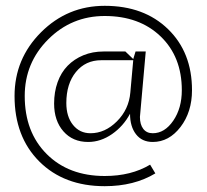

<svg xmlns="http://www.w3.org/2000/svg" viewBox="-20 -500 710 660"><path d="M505 -42Q546 -42 575.5 -85Q605 -128 605 -190Q605 -305 532 -375Q459 -445 340 -445Q226 -445 145.5 -364.5Q65 -284 65 -170Q65 -46 140.5 29.5Q216 105 340 105Q431 105 496 66L514 96Q441 140 340 140Q200 140 115 55Q30 -30 30 -170Q30 -298 121 -389Q212 -480 340 -480Q475 -480 557.5 -400Q640 -320 640 -190Q640 -115 600.5 -63.5Q561 -12 505 -12Q468 -12 447.5 -38.5Q427 -65 427 -109Q404 -66 365 -39Q326 -12 283 -12Q230 -12 198 -48.5Q166 -85 166 -144Q166 -184 178 -217.5Q190 -251 212.5 -274Q235 -297 266.5 -310Q298 -323 336 -323H411L438 -297L446 -323H481L462 -109Q461 -103 461 -98Q461 -72 472.5 -57Q484 -42 505 -42ZM428 -182 438 -293H328Q274 -293 241 -252.5Q208 -212 208 -146Q208 -99 231 -70.5Q254 -42 291 -42Q341 -42 382 -83Q423 -124 428 -182Z"/></svg>

Font: Glametrix
Style: Light
Weight: 300
Designer: gluk
Foundry: gluk
Version: Version 0.40